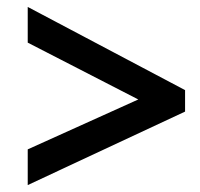

<svg xmlns="http://www.w3.org/2000/svg" viewBox="-20 -639 576 554"><path d="M60 -208 379 -352 60 -516V-619L514 -379V-317L60 -105Z"/></svg>

Font: Noto Sans Display SemiBold
Style: Italic
Weight: 600
Italic angle: -12°
Designer: Monotype Design Team
Foundry: Monotype Imaging Inc.
Version: Version 2.003